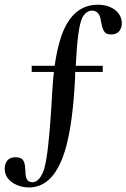

<svg xmlns="http://www.w3.org/2000/svg" viewBox="-71 -616 544 826"><path d="M252 -281.2Q252 -285.2 252 -293.9Q252.9 -302.7 252.9 -306.6H371.1V-333H254.9Q262.7 -496.1 282.2 -538.1Q297.9 -569.3 324.2 -570.3Q353.5 -570.3 361.3 -536.1Q362.3 -530.3 364.3 -519.5Q371.1 -480.5 386.7 -471.7Q396.5 -467.8 407.2 -467.8Q442.4 -467.8 451.2 -501Q453.1 -507.8 453.1 -514.6Q453.1 -557.6 412.1 -581.1Q385.7 -595.7 350.6 -595.7Q240.2 -595.7 193.4 -461.9Q174.8 -408.2 164.1 -333H65.4V-306.6H161.1Q157.2 -277.3 156.2 -255.9Q153.3 -219.7 149.4 -146.5Q136.7 54.7 118.2 113.3Q99.6 167 69.3 168Q42 168 39.1 134.8Q39.1 129.9 38.1 118.2Q37.1 76.2 21.5 66.4Q10.7 60.5 -3.9 60.5Q-43 60.5 -49.8 98.6Q-50.8 104.5 -50.8 109.4Q-50.8 151.4 -8.8 174.8Q18.6 190.4 53.7 190.4Q166 190.4 213.9 13.7Q243.2 -96.7 252 -281.2Z"/></svg>

Font: Abhaya Libre Medium
Style: Regular
Weight: 500
Designer: Pushpananda Ekanayake, Sol Matas, Pathum Egodawatta
Foundry: Mooniak
Version: Version 1.050 ; ttfautohint (v1.6)